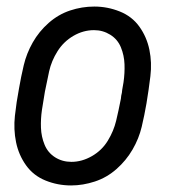

<svg xmlns="http://www.w3.org/2000/svg" viewBox="-20 -558 540 586"><path d="M197 8Q156 8 119 -7Q82 -22 59.5 -53.5Q37 -85 29 -124Q21 -163 25.5 -204.5Q30 -246 38 -288Q44 -323 52.5 -359Q61 -395 80 -428.5Q99 -462 128.5 -488Q158 -514 194 -526Q230 -538 268 -538Q308 -538 345.5 -523Q383 -508 405.5 -476.5Q428 -445 436 -406Q444 -367 439 -325.5Q434 -284 427 -242Q421 -207 412.5 -171Q404 -135 384.5 -101.5Q365 -68 335.5 -42Q306 -16 269.5 -4Q233 8 197 8ZM198 -64Q230 -64 260.5 -81.5Q291 -99 309 -128.5Q327 -158 334.5 -189.5Q342 -221 348 -252L349 -257L350 -266L352 -275L353 -284L357 -307Q361 -335 360 -362Q359 -389 349 -413.5Q339 -438 316.5 -452Q294 -466 267 -466Q234 -466 204 -448.5Q174 -431 155.5 -401.5Q137 -372 130 -340.5Q123 -309 117 -278Q112 -250 108 -222.5Q104 -195 105 -168Q106 -141 116 -116.5Q126 -92 148 -78Q170 -64 198 -64Z"/></svg>

Font: Iosevka SS08
Style: Italic
Weight: 400
Italic angle: -10°
Monospace: yes
Designer: Belleve Invis
Foundry: Belleve Invis
Version: 2.1.0; ttfautohint (v1.8.2)